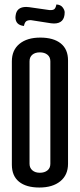

<svg xmlns="http://www.w3.org/2000/svg" viewBox="-20 -828 357 858"><path d="M33 -92V-554Q33 -604 67 -632Q101 -660 160 -660Q219 -660 251.5 -634Q284 -608 284 -558V-96Q284 -46 249.5 -18Q215 10 156 10Q97 10 65 -16Q33 -42 33 -92ZM112 -554V-96Q112 -78 124.5 -67Q137 -56 158 -56Q179 -56 192 -66.5Q205 -77 205 -96V-554Q205 -573 192 -583.5Q179 -594 158 -594Q137 -594 124.5 -583.5Q112 -573 112 -554ZM87 -712Q49 -716 49 -751Q49 -755 50 -760Q55 -797 97 -797Q103 -797 110 -796L201 -783Q216 -782 222.5 -787Q229 -792 232 -808Q251 -807 260 -795Q269 -783 269 -773Q269 -723 221 -723Q215 -723 208 -724L118 -738Q103 -738 96.5 -732.5Q90 -727 87 -712Z"/></svg>

Font: el_Medula One
Style: Regular
Weight: 400
Designer: Luciano Vergara
Foundry: Luciano Vergara
Version: Version 1.002 August 17, 2020